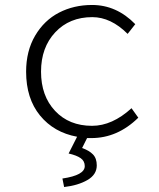

<svg xmlns="http://www.w3.org/2000/svg" viewBox="-20 -542 640 772"><path d="M310.1 53.2Q338.4 63 353.8 78.9Q369.1 94.7 369.1 123Q369.1 160.2 331.5 181.9Q293.9 203.6 237.8 210L231 175.8Q320.8 162.6 320.8 126Q320.8 105.5 304.4 94Q288.1 82.5 255.9 75.2L290 7.8Q196.8 -9.3 140.9 -77.6Q85 -146 85 -253.9Q85 -336.9 121.3 -398.7Q157.7 -460.4 217.3 -491.2Q276.9 -522 350.1 -522Q448.7 -522 523.9 -444.8L493.2 -405.8Q425.8 -473.1 351.1 -473.1Q259.3 -473.1 202.1 -412.1Q145 -351.1 145 -253.9Q145 -156.2 201.4 -96.2Q257.8 -36.1 350.1 -36.1Q431.2 -36.1 508.8 -106.9L536.1 -68.8Q452.6 13.2 347.2 13.2H330.1Z"/></svg>

Font: Office Code Pro Light
Style: Regular
Weight: 300
Designer: Nathan Rutzky & Paul D. Hunt
Foundry: Adobe Systems Incorporated
Version: Version 1.004;PS 001.004;hotconv 1.0.70;makeotf.lib2.5.58329